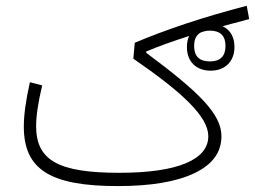

<svg xmlns="http://www.w3.org/2000/svg" viewBox="-20 -629 862 649"><path d="M81.1 -351.1C66.9 -288.1 60.5 -239.7 60.5 -201.2C60.5 -56.2 149.4 0 378.4 0C490.2 0 576.7 -14.6 637.7 -43.9C698.2 -72.8 728.5 -114.3 728.5 -168.5C728.5 -243.7 653.3 -317.4 474.1 -450.7L474.6 -455.1C515.1 -472.2 563 -489.3 619.1 -507.3C614.3 -496.6 611.8 -483.9 611.8 -469.7C611.8 -420.9 643.1 -390.1 691.9 -390.1C740.7 -390.1 772.5 -421.4 772.5 -469.7C772.5 -494.6 765.1 -514.2 750.5 -528.3C745.1 -533.2 739.3 -537.1 732.4 -540.5C760.7 -548.3 790.5 -556.2 822.3 -564.5L814 -609.4C742.2 -590.8 673.8 -570.8 608.9 -549.3C543.5 -527.3 485.8 -505.9 435.5 -484.4L430.7 -430.7C598.6 -314.9 684.1 -234.4 684.1 -168.5C684.1 -88.4 578.6 -44.9 383.3 -44.9C176.8 -44.9 102.1 -86.9 102.1 -203.1C102.1 -236.8 108.9 -282.7 122.6 -340.3ZM689.5 -525.4C724.6 -525.4 742.2 -508.3 742.2 -473.6C742.2 -439 724.6 -421.4 689.5 -421.4C653.8 -421.4 636.2 -439 636.2 -473.6C636.2 -497.6 644.5 -513.2 661.6 -520.5C666 -522 669.9 -522.9 673.8 -523.9C678.7 -524.9 684.1 -525.4 689.5 -525.4Z"/></svg>

Font: Estedad ExtraLight
Style: Regular
Weight: 200
Designer: Amin Abedi
Version: Version 7.3